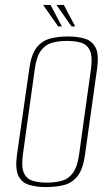

<svg xmlns="http://www.w3.org/2000/svg" viewBox="-20 -747 450 779"><path d="M167 12Q128 12 98 3Q68 -6 54.5 -34Q41 -62 49 -120L99 -469Q107 -527 129 -554.5Q151 -582 183.5 -590.5Q216 -599 255 -599Q295 -599 324.5 -590Q354 -581 368 -553.5Q382 -526 374 -469L325 -120Q317 -61 295 -33Q273 -5 240.5 3.5Q208 12 167 12ZM170 -6Q204 -6 231 -13.5Q258 -21 276 -45.5Q294 -70 301 -121L349 -466Q356 -517 345 -541.5Q334 -566 309.5 -573.5Q285 -581 252 -581Q218 -581 191 -573.5Q164 -566 146 -541.5Q128 -517 121 -466L73 -121Q66 -70 77 -45.5Q88 -21 112.5 -13.5Q137 -6 170 -6ZM285 -640H270L209 -727H239ZM231 -640H216L155 -727H185Z"/></svg>

Font: Alumni Sans SC Thin
Style: Italic
Weight: 100
Italic angle: -8°
Designer: Robert E. Leuschke
Foundry: Robert E. Leuschke
Version: Version 1.016